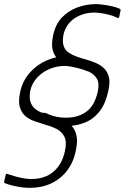

<svg xmlns="http://www.w3.org/2000/svg" viewBox="-43 -683 606 932"><path d="M-23 199 -15 164Q-14 160 -11 160.5Q-8 161 -5 162Q12 168 32 173.5Q52 179 72 182.5Q92 186 108 186Q176 186 217.5 149.5Q259 113 272 51Q282 6 270 -18.5Q258 -43 233.5 -56Q209 -69 179 -77Q154 -85 128 -93.5Q102 -102 82 -118Q62 -134 53.5 -162.5Q45 -191 55 -237Q67 -291 101.5 -330Q136 -369 183 -389.5Q230 -410 279 -410Q291 -410 312.5 -407Q334 -404 356.5 -398.5Q379 -393 395 -386Q398 -384 400 -381.5Q402 -379 401 -375L394 -343Q392 -332 379 -338Q368 -343 347.5 -349Q327 -355 305.5 -359Q284 -363 271 -363Q234 -363 198.5 -348.5Q163 -334 137.5 -306.5Q112 -279 104 -243Q98 -208 105.5 -187Q113 -166 129 -153.5Q145 -141 167 -133.5Q189 -126 212 -120Q238 -112 262 -101.5Q286 -91 303.5 -73.5Q321 -56 328 -26.5Q335 3 325 49Q313 106 282 146Q251 186 205 207.5Q159 229 100 229Q74 229 41.5 223Q9 217 -17 207Q-21 206 -22 204.5Q-23 203 -23 199ZM149 -99 155 -133Q156 -136 162.5 -136Q169 -136 175.5 -135Q182 -134 183 -133Q201 -123 228 -117Q255 -111 282 -112Q337 -112 377 -141.5Q417 -171 432 -240Q440 -279 427.5 -300.5Q415 -322 390.5 -334Q366 -346 337 -353Q312 -360 286.5 -368.5Q261 -377 241.5 -393Q222 -409 213.5 -437Q205 -465 215 -511Q226 -565 257.5 -598Q289 -631 332.5 -647Q376 -663 423 -663Q435 -663 455.5 -660.5Q476 -658 499 -653Q522 -648 537 -641Q540 -639 542 -637Q544 -635 542 -632L536 -602Q535 -597 531.5 -596Q528 -595 523 -598Q510 -605 489.5 -610.5Q469 -616 449 -619Q429 -622 416 -622Q361 -622 319 -594Q277 -566 265 -514Q259 -481 266 -460Q273 -439 290.5 -427.5Q308 -416 330 -408Q352 -400 375 -394Q400 -387 423 -377Q446 -367 462.5 -351Q479 -335 485.5 -309Q492 -283 483 -243Q470 -180 440 -142Q410 -104 368 -87.5Q326 -71 277 -71Q243 -71 215 -75.5Q187 -80 154 -91Q151 -92 149.5 -94Q148 -96 149 -99Z"/></svg>

Font: Glory Thin Light
Style: Italic
Weight: 300
Italic angle: -12°
Version: Version 1.011